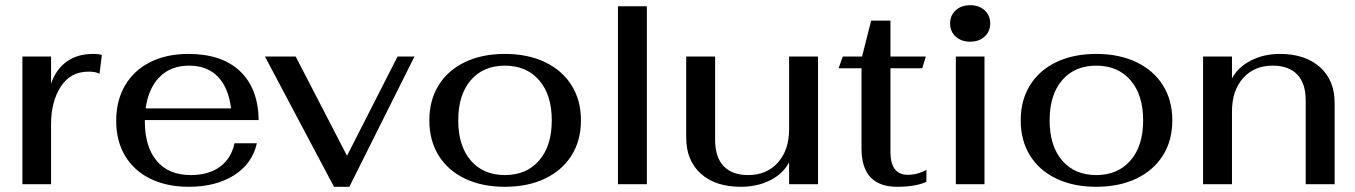

<svg xmlns="http://www.w3.org/2000/svg" viewBox="-20 -707 5201 737"><path d="M66 -490H176V-386Q195 -441 236 -470.5Q277 -500 337 -500Q362 -500 371 -496L362 -424Q347 -432 320 -432Q250 -432 213 -374Q176 -316 176 -231V0H66Z M880 -157H966Q948 -78 878 -34Q808 10 705 10Q620 10 557 -21Q494 -52 460 -109Q426 -166 426 -243Q426 -321 460 -379Q494 -437 556.5 -468.5Q619 -500 703 -500Q831 -500 901 -434Q971 -368 973 -246H536V-241Q536 -144 581.5 -89.5Q627 -35 713 -35Q781 -35 824.5 -67Q868 -99 880 -157ZM539 -291H867Q857 -371 816 -413Q775 -455 706 -455Q636 -455 593 -412Q550 -369 539 -291Z M997 -490H1115L1312 -109L1506 -490H1571L1321 10H1262Z M1628 -245Q1628 -322 1663.5 -379.5Q1699 -437 1764.5 -468.5Q1830 -500 1918 -500Q2006 -500 2072 -468.5Q2138 -437 2174 -379.5Q2210 -322 2210 -245Q2210 -168 2174 -110.5Q2138 -53 2072 -21.5Q2006 10 1918 10Q1830 10 1764.5 -21.5Q1699 -53 1663.5 -110.5Q1628 -168 1628 -245ZM2098 -245Q2098 -343 2049.5 -399Q2001 -455 1918 -455Q1835 -455 1787 -399Q1739 -343 1739 -245Q1739 -147 1787 -91Q1835 -35 1918 -35Q2001 -35 2049.5 -91Q2098 -147 2098 -245Z M2352 -683H2463V0H2352Z M2614 -179V-490H2725V-170Q2725 -104 2757.5 -69.5Q2790 -35 2852 -35Q2923 -35 2966 -83Q3009 -131 3009 -211V-490H3120V0H3009V-84Q2986 -40 2936.5 -15Q2887 10 2824 10Q2726 10 2670 -40.5Q2614 -91 2614 -179Z M3287 -137V-445H3199L3215 -490H3289L3324 -628H3398V-490H3534L3520 -445H3398V-124Q3398 -36 3465 -36Q3502 -36 3536 -55V-9Q3494 10 3424 10Q3287 10 3287 -137Z M3627 -617Q3627 -648 3648.5 -667.5Q3670 -687 3704 -687Q3738 -687 3759.5 -667.5Q3781 -648 3781 -617Q3781 -586 3759.5 -566.5Q3738 -547 3704 -547Q3670 -547 3648.5 -566.5Q3627 -586 3627 -617ZM3649 -490H3759V0H3649Z M3898 -245Q3898 -322 3933.5 -379.5Q3969 -437 4034.5 -468.5Q4100 -500 4188 -500Q4276 -500 4342 -468.5Q4408 -437 4444 -379.5Q4480 -322 4480 -245Q4480 -168 4444 -110.5Q4408 -53 4342 -21.5Q4276 10 4188 10Q4100 10 4034.5 -21.5Q3969 -53 3933.5 -110.5Q3898 -168 3898 -245ZM4368 -245Q4368 -343 4319.5 -399Q4271 -455 4188 -455Q4105 -455 4057 -399Q4009 -343 4009 -245Q4009 -147 4057 -91Q4105 -35 4188 -35Q4271 -35 4319.5 -91Q4368 -147 4368 -245Z M4598 -490H4709V-406Q4732 -449 4781.5 -474.5Q4831 -500 4893 -500Q4990 -500 5046.5 -449.5Q5103 -399 5103 -313V0H4992V-322Q4992 -387 4959.5 -421Q4927 -455 4865 -455Q4794 -455 4751.5 -407Q4709 -359 4709 -279V0H4598Z"/></svg>

Font: Fahkwang Medium
Style: Regular
Weight: 500
Version: Version 1.000; ttfautohint (v1.6)